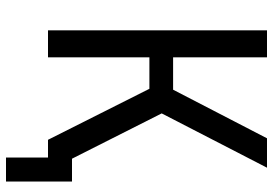

<svg xmlns="http://www.w3.org/2000/svg" viewBox="-155 -615 910 640"><g transform="rotate(90 300.0 -295.0)"><path d="M81 0V-730H171V-417H279L441 -730H539L358 -379L509 -80H585V140H505V0H446L276 -338H171V0Z"/></g></svg>

Font: NKDuy Mono
Style: Regular
Weight: 400
Monospace: yes
Designer: NKDuy
Foundry: NKDuy
Version: Version 2.251; ttfautohint (v1.8.4.7-5d5b)